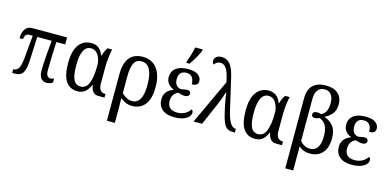

<svg xmlns="http://www.w3.org/2000/svg" viewBox="-88 -1340 4326 2124"><g transform="rotate(15 2075.0 -278.0)"><path d="M356 -113Q356 -176 364.5 -283.5Q373 -391 380 -456H215L202 -174Q198 -83 172 -41.5Q146 0 85 0H50V-42Q90 -42 110.5 -75.5Q131 -109 139 -195L163 -456H123Q75 -456 68 -392H29Q29 -455 55 -495.5Q81 -536 137 -536H535V-456H433Q430 -402 426.5 -300.5Q423 -199 423 -130Q423 -50 474 -50Q492 -50 514 -60V-15Q502 -5 483.5 1.5Q465 8 445 8Q403 8 379.5 -21.5Q356 -51 356 -113Z M619 -267Q619 -407 671 -476.5Q723 -546 813 -546Q912 -546 950 -441H955Q971 -497 999 -536H1051Q1043 -504 1035.5 -444Q1028 -384 1028 -339V-138Q1028 -91 1046.5 -66.5Q1065 -42 1100 -42H1107V0H1039Q959 0 945 -101H941Q897 10 800 10Q710 10 664.5 -57.5Q619 -125 619 -267ZM938 -309V-348Q927 -419 897 -454Q867 -489 826 -489Q768 -489 740 -433Q712 -377 712 -266Q712 -154 736.5 -102Q761 -50 819 -50Q882 -50 910 -120.5Q938 -191 938 -309Z M1199 -292Q1199 -546 1404 -546Q1505 -546 1564 -471Q1623 -396 1623 -258Q1623 -122 1569.5 -56Q1516 10 1422 10Q1350 10 1288 -44Q1290 -8 1290 49V240H1199ZM1530 -258Q1530 -373 1498 -433.5Q1466 -494 1401 -494Q1339 -494 1314.5 -442.5Q1290 -391 1290 -293V-100Q1318 -72 1347 -57Q1376 -42 1414 -42Q1467 -42 1498.5 -93.5Q1530 -145 1530 -258Z M1882 -621Q1918 -718 1933 -796H2018V-784Q2007 -750 1977 -698Q1947 -646 1918 -606H1882ZM1719 -145Q1719 -244 1822 -281V-285Q1782 -299 1758 -330.5Q1734 -362 1734 -403Q1734 -471 1783 -508Q1832 -545 1922 -545Q1998 -545 2035.5 -517Q2073 -489 2073 -448Q2073 -420 2056 -406Q2039 -392 2001 -392Q2001 -444 1979 -472Q1957 -500 1914 -500Q1868 -500 1846.5 -474.5Q1825 -449 1825 -406Q1825 -364 1844.5 -338Q1864 -312 1901 -309Q1907 -310 1930 -315Q1953 -320 1972 -320Q1989 -320 1999.5 -311.5Q2010 -303 2010 -287Q2010 -270 1996 -259Q1982 -248 1960 -248Q1944 -248 1922.5 -252.5Q1901 -257 1886 -264Q1854 -255 1833 -226Q1812 -197 1812 -152Q1812 -100 1841.5 -74Q1871 -48 1926 -48Q2018 -48 2072 -123Q2080 -120 2085 -111.5Q2090 -103 2090 -90Q2090 -65 2069.5 -42Q2049 -19 2007.5 -4.5Q1966 10 1905 10Q1814 10 1766.5 -32.5Q1719 -75 1719 -145Z M2366 -513Q2344 -624 2316 -664.5Q2288 -705 2249 -705Q2225 -705 2206.5 -693.5Q2188 -682 2177 -665Q2162 -680 2162 -706Q2162 -734 2184 -752Q2206 -770 2247 -770Q2305 -770 2343 -723.5Q2381 -677 2405 -568L2481 -238Q2505 -132 2533 -87Q2561 -42 2596 -42H2600V0H2583Q2544 0 2520.5 -11Q2497 -22 2480.5 -49Q2464 -76 2448 -130Q2430 -196 2413.5 -282Q2397 -368 2393 -406H2390Q2371 -339 2337 -260L2225 0H2127Z M2652 -267Q2652 -407 2704 -476.5Q2756 -546 2846 -546Q2945 -546 2983 -441H2988Q3004 -497 3032 -536H3084Q3076 -504 3068.5 -444Q3061 -384 3061 -339V-138Q3061 -91 3079.5 -66.5Q3098 -42 3133 -42H3140V0H3072Q2992 0 2978 -101H2974Q2930 10 2833 10Q2743 10 2697.5 -57.5Q2652 -125 2652 -267ZM2971 -309V-348Q2960 -419 2930 -454Q2900 -489 2859 -489Q2801 -489 2773 -433Q2745 -377 2745 -266Q2745 -154 2769.5 -102Q2794 -50 2852 -50Q2915 -50 2943 -120.5Q2971 -191 2971 -309Z M3241 -561Q3241 -668 3294.5 -716Q3348 -764 3439 -764Q3531 -764 3580 -720.5Q3629 -677 3629 -598Q3629 -524 3591 -483Q3553 -442 3516 -428V-423Q3582 -400 3618.5 -351.5Q3655 -303 3655 -217Q3655 -107 3603 -48.5Q3551 10 3461 10Q3383 10 3332 -39V238H3241ZM3562 -218Q3562 -294 3537.5 -337Q3513 -380 3465 -398Q3437 -384 3409 -384Q3393 -384 3383.5 -392Q3374 -400 3374 -415Q3374 -432 3386.5 -442Q3399 -452 3422 -452Q3448 -452 3470 -444Q3503 -458 3521.5 -495Q3540 -532 3540 -589Q3540 -648 3513.5 -683.5Q3487 -719 3438 -719Q3385 -719 3358.5 -682Q3332 -645 3332 -578V-100Q3381 -42 3449 -42Q3504 -42 3533 -85.5Q3562 -129 3562 -218Z M3751 -145Q3751 -244 3854 -281V-285Q3814 -299 3790 -330.5Q3766 -362 3766 -403Q3766 -471 3815 -508Q3864 -545 3954 -545Q4030 -545 4067.5 -517Q4105 -489 4105 -448Q4105 -420 4088 -406Q4071 -392 4033 -392Q4033 -444 4011 -472Q3989 -500 3946 -500Q3900 -500 3878.5 -474.5Q3857 -449 3857 -406Q3857 -364 3876.5 -338Q3896 -312 3933 -309Q3939 -310 3962 -315Q3985 -320 4004 -320Q4021 -320 4031.5 -311.5Q4042 -303 4042 -287Q4042 -270 4028 -259Q4014 -248 3992 -248Q3976 -248 3954.5 -252.5Q3933 -257 3918 -264Q3886 -255 3865 -226Q3844 -197 3844 -152Q3844 -100 3873.5 -74Q3903 -48 3958 -48Q4050 -48 4104 -123Q4112 -120 4117 -111.5Q4122 -103 4122 -90Q4122 -65 4101.5 -42Q4081 -19 4039.5 -4.5Q3998 10 3937 10Q3846 10 3798.5 -32.5Q3751 -75 3751 -145Z"/></g></svg>

Font: Noto Serif Narrow
Style: Regular
Weight: 400
Width: 4
Designer: Monotype Design Team
Foundry: Monotype Imaging Inc.
Version: Version 1.001